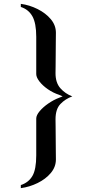

<svg xmlns="http://www.w3.org/2000/svg" viewBox="-20 -878 490 996"><path d="M355 -378Q319 -365 293.5 -338.5Q268 -312 268 -259Q268 -249 268.5 -221.5Q269 -194 269 -161Q269 -128 269.5 -98Q270 -68 270 -51Q270 -12 243.5 19.5Q217 51 175 71.5Q133 92 88 98V82Q128 69 148 35Q168 1 168 -72Q168 -86 168 -112Q168 -138 168 -167.5Q168 -197 168 -223Q168 -249 168 -263Q168 -280 185.5 -301Q203 -322 230.5 -341Q258 -360 287 -371L305 -378L287 -386Q256 -396 228.5 -415Q201 -434 184.5 -455.5Q168 -477 168 -494Q168 -508 168 -534Q168 -560 168 -590Q168 -620 168 -646Q168 -672 168 -687Q168 -758 148 -793.5Q128 -829 88 -842V-858Q133 -852 175 -831Q217 -810 243.5 -778.5Q270 -747 270 -708Q270 -691 269.5 -660.5Q269 -630 269 -596.5Q269 -563 268.5 -536Q268 -509 268 -498Q268 -449 293 -420.5Q318 -392 355 -378Z"/></svg>

Font: Kaisei Tokumin ExtraBold
Style: Regular
Weight: 800
Designer: Font-Kai, 金井和夫
Foundry: KAZUO KANAI
Version: Version 5.003